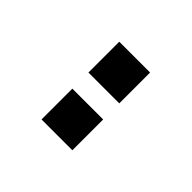

<svg xmlns="http://www.w3.org/2000/svg" viewBox="6 -903 489 489"><g transform="rotate(-45 250.0 -658.5)"><path d="M279 -603V-714H390V-603ZM110 -603V-714H221V-603Z"/></g></svg>

Font: Nunito Sans 10pt Condensed
Style: Bold
Weight: 700
Width: 3
Designer: Vernon Adams
Foundry: Vernon Adams
Version: Version 3.101;gftools[0.9.27]